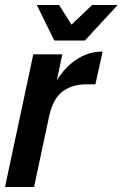

<svg xmlns="http://www.w3.org/2000/svg" viewBox="-32 -747 490 767"><path d="M-12 0 101 -530H217L104 0ZM133 -265Q151 -350 186 -411.5Q221 -473 270 -507Q319 -541 378 -541L349 -410H311Q256 -410 218 -381.5Q180 -353 165 -285ZM221 -585 230 -626 336 -727H438L307 -585ZM185 -585 115 -727H204L268 -626L271 -585Z"/></svg>

Font: Radio Canada Big Medium
Style: Italic
Weight: 500
Italic angle: -12°
Designer: Étienne Aubert Bonn
Foundry: Coppers and Brasses
Version: Version 1.001